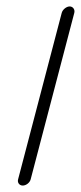

<svg xmlns="http://www.w3.org/2000/svg" viewBox="-20 -504 251 596"><path d="M171.6 -464 36.1 53C33.4 63.3 40.5 72 50.6 72C60.8 72 72.4 63.3 75.1 53L210.6 -464C213.3 -474.3 206.5 -484 196.3 -484C186.2 -484 174.3 -474.3 171.6 -464Z"/></svg>

Font: Just Breathe
Style: Obl5
Weight: 400
Foundry: Cannot Into Space Fonts
Version: Version 0.72